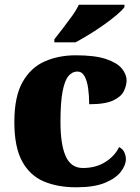

<svg xmlns="http://www.w3.org/2000/svg" viewBox="-20 -786 593 816"><path d="M304 10Q225 10 166 -15Q107 -40 74 -100.5Q41 -161 41 -267Q41 -376 76 -437.5Q111 -499 170 -525Q229 -551 302 -551Q384 -551 431 -535Q478 -519 498 -494.5Q518 -470 518 -444Q518 -424 507 -400Q496 -376 462 -359.5Q428 -343 359 -343Q359 -380 354.5 -411.5Q350 -443 339 -462.5Q328 -482 309 -482Q287 -482 271 -463Q255 -444 246 -397.5Q237 -351 237 -268Q237 -171 259.5 -121.5Q282 -72 332 -72Q388 -72 428.5 -98Q469 -124 486 -161Q502 -153 508.5 -138.5Q515 -124 515 -110Q515 -84 493.5 -56Q472 -28 426 -9Q380 10 304 10ZM211 -619Q226 -638 246 -664Q266 -690 285.5 -717Q305 -744 315 -766H509V-756Q500 -743 476.5 -723Q453 -703 422 -681Q391 -659 359 -639.5Q327 -620 301 -606H211Z"/></svg>

Font: Noto Serif Tamil Black
Style: Regular
Weight: 900
Designer: Indian Type Foundry, Tom Grace, and the Monotype Design Team
Foundry: Monotype Imaging Inc.
Version: Version 2.004; ttfautohint (v1.8.4.7-5d5b)